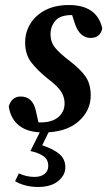

<svg xmlns="http://www.w3.org/2000/svg" viewBox="-20 -513 430 764"><path d="M152 14Q91 14 56.5 -13Q22 -40 15 -89Q19 -107 31.5 -118Q44 -129 62 -129Q109 -129 122 -75L133 -26Q135 -26 138 -26Q141 -26 143 -26Q187 -26 212 -47Q237 -68 237 -102Q237 -126 223.5 -148Q210 -170 170 -200Q130 -232 105 -264Q80 -296 80 -344Q80 -385 101 -419Q122 -453 161 -473Q200 -493 254 -493Q366 -493 387 -400Q379 -362 340 -362Q321 -362 305 -375Q289 -388 279 -416L267 -453H265Q219 -453 200 -430Q181 -407 181 -377Q181 -346 199 -323.5Q217 -301 258 -270Q303 -235 322 -206Q341 -177 341 -133Q341 -72 291.5 -29Q242 14 152 14ZM101 88 145 0H180L148 65Q195 81 217.5 101Q240 121 240 153Q240 184 211.5 207.5Q183 231 131 231Q104 231 80 224.5Q56 218 40 208L55 177Q86 191 117 191Q142 191 157 179.5Q172 168 172 147Q172 122 153 108.5Q134 95 101 88Z"/></svg>

Font: Source Serif 4 Semibold
Style: Italic
Weight: 600
Italic angle: -12°
Designer: Frank Grießhammer
Foundry: Adobe
Version: Version 4.005;hotconv 1.1.0;makeotfexe 2.6.0